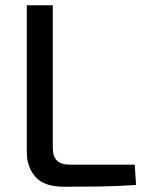

<svg xmlns="http://www.w3.org/2000/svg" viewBox="-20 -710 558 731"><path d="M181 -690V-146Q181 -114 197 -98.5Q213 -83 246 -83H493L498 -6Q431 -1 362 0Q293 1 224 1Q148 1 115 -36.5Q82 -74 82 -131V-690Z"/></svg>

Font: Exo 2 Medium
Style: Regular
Weight: 500
Designer: Natanael Gama
Foundry: Natanael Gama
Version: Version 2.010